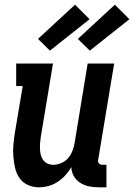

<svg xmlns="http://www.w3.org/2000/svg" viewBox="-20 -791 572 819"><path d="M146 8Q121 8 99 -2Q77 -12 63.5 -31Q50 -50 44.5 -74Q39 -98 37 -122.5Q35 -147 37 -172Q39 -197 43 -222L77 -424H49V-520H206L154 -207Q152 -194 151 -181Q150 -168 150.5 -155Q151 -142 154 -130Q157 -118 164.5 -108Q172 -98 183.5 -93Q195 -88 208 -88Q224 -88 241.5 -95.5Q259 -103 270.5 -116.5Q282 -130 288.5 -146.5Q295 -163 298 -180L354 -520H467L399 -111Q398 -107 398.5 -102Q399 -97 402 -94Q405 -91 409 -89.5Q413 -88 418 -88H434V8H402Q380 8 360 4Q340 0 322.5 -11Q305 -22 295 -39.5Q285 -57 284 -78Q274 -60 259 -43.5Q244 -27 225.5 -15Q207 -3 186.5 2.5Q166 8 146 8ZM363 -575 312 -625 470 -771 532 -709ZM193 -575 142 -625 300 -771 362 -709Z"/></svg>

Font: Iosevka Curly Slab
Style: Bold Italic
Weight: 700
Italic angle: -9°
Monospace: yes
Designer: Belleve Invis
Foundry: Belleve Invis
Version: Version 22.1.2; ttfautohint (v1.8.4)